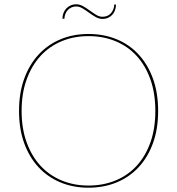

<svg xmlns="http://www.w3.org/2000/svg" viewBox="-20 -866 824 893"><path d="M715.5 -350Q715.5 -267 691.8 -201Q668 -135 625.2 -88.8Q582.5 -42.5 523 -17.8Q463.5 7 391.5 7Q320 7 260.8 -17.8Q201.5 -42.5 158.8 -88.8Q116 -135 92.2 -201Q68.5 -267 68.5 -350Q68.5 -432.5 92.2 -498.8Q116 -565 158.8 -611.5Q201.5 -658 260.8 -683Q320 -708 391.5 -708Q463.5 -708 523 -683.2Q582.5 -658.5 625.2 -612Q668 -565.5 691.8 -499.2Q715.5 -433 715.5 -350ZM702.5 -350Q702.5 -431.5 679.8 -496Q657 -560.5 616 -605.5Q575 -650.5 517.8 -674.2Q460.5 -698 391.5 -698Q323.5 -698 266.5 -674.2Q209.5 -650.5 168.2 -605.5Q127 -560.5 103.8 -496Q80.5 -431.5 80.5 -350Q80.5 -268.5 103.8 -204.2Q127 -140 168.2 -95.2Q209.5 -50.5 266.5 -26.8Q323.5 -3 391.5 -3Q460.5 -3 517.8 -26.8Q575 -50.5 616 -95.2Q657 -140 679.8 -204.2Q702.5 -268.5 702.5 -350ZM456.5 -788Q481.5 -788 496 -804.5Q510.5 -821 511.5 -845H519.5Q519.5 -831.5 515.2 -819.2Q511 -807 503 -798Q495 -789 483.2 -783.5Q471.5 -778 456.5 -778Q440.5 -778 424.8 -787Q409 -796 394 -807Q379 -818 364 -827Q349 -836 334.5 -836Q322.5 -836 312.5 -831.5Q302.5 -827 295.2 -819.2Q288 -811.5 284 -801Q280 -790.5 279.5 -779H270.5Q270.5 -792.5 275 -804.8Q279.5 -817 287.8 -826Q296 -835 308 -840.5Q320 -846 334.5 -846Q351 -846 366.8 -837Q382.5 -828 397.5 -817Q412.5 -806 427.2 -797Q442 -788 456.5 -788Z"/></svg>

Font: Lato 2
Style: Regular
Weight: 100
Designer: Lukasz Dziedzic with Adam Twardoch and Botio Nikoltchev
Foundry: tyPoland Lukasz Dziedzic
Version: Version 2.015; 2015-08-06; http://www.latofonts.com/